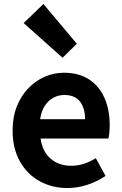

<svg xmlns="http://www.w3.org/2000/svg" viewBox="-20 -944 621 978"><path d="M323.4 13.8Q244.9 13.8 181.7 -21.2Q118.5 -56.1 81.4 -121.9Q44.2 -187.7 44.2 -279.9Q44.2 -348.1 65.8 -402.2Q87.4 -456.3 124.6 -494.8Q161.8 -533.2 208.5 -553.4Q255.3 -573.5 304.7 -573.5Q382.1 -573.5 434 -539.3Q485.9 -505.1 512.4 -444.7Q538.8 -384.4 538.8 -306.4Q538.8 -285.9 536.9 -267.6Q534.9 -249.4 532.1 -238.4H186.7Q192.9 -192.8 214.2 -162.1Q235.4 -131.4 268.1 -115.5Q300.8 -99.6 342.6 -99.6Q376.6 -99.6 407 -109.4Q437.3 -119.3 468.1 -138.2L517.6 -47.9Q476.7 -19.8 426 -3Q375.4 13.8 323.4 13.8ZM184.4 -336.9H413.3Q413.3 -393.2 387.4 -426.7Q361.6 -460.2 307.1 -460.2Q278 -460.2 252.2 -446.4Q226.4 -432.6 208.4 -405.4Q190.4 -378.2 184.4 -336.9ZM298.6 -649.7 100.6 -826.6 201.1 -923.7 371.3 -721.2Z"/></svg>

Font: Noto Sans JP
Style: Regular
Weight: 100
Designer: Ryoko NISHIZUKA 西塚涼子 (kana, bopomofo & ideographs); Paul D. Hunt (Latin, Greek & Cyrillic); Sandoll Communications 산돌커뮤니
Foundry: Adobe
Version: Version 2.004;hotconv 1.0.118;makeotfexe 2.5.65603